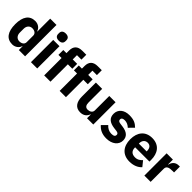

<svg xmlns="http://www.w3.org/2000/svg" viewBox="242 -1969 3201 3201"><g transform="rotate(45 1843.0 -368.5)"><path d="M391 0H539V-740H391V-437H386C371 -495 313 -537 245 -537C112 -537 43 -441 43 -263C43 -85 112 12 245 12C313 12 371 -31 386 -88H391ZM294 -108C238 -108 197 -151 197 -217V-308C197 -374 238 -417 294 -417C350 -417 391 -388 391 -340V-185C391 -137 350 -108 294 -108Z M751 -581C811 -581 837 -612 837 -654V-676C837 -718 811 -749 751 -749C691 -749 665 -718 665 -676V-654C665 -612 691 -581 751 -581ZM677 0H825V-525H677Z M989 0H1137V-410H1242V-525H1137V-625H1242V-740H1146C1044 -740 989 -688 989 -587V-525H915V-410H989Z M1354 0H1502V-410H1607V-525H1502V-625H1607V-740H1511C1409 -740 1354 -688 1354 -587V-525H1280V-410H1354Z M1999 0H2147V-525H1999V-184C1999 -134 1952 -108 1906 -108C1852 -108 1831 -144 1831 -208V-525H1683V-195C1683 -63 1740 12 1847 12C1933 12 1976 -35 1994 -88H1999Z M2463 12C2598 12 2688 -62 2688 -163C2688 -254 2629 -306 2515 -321L2456 -329C2413 -335 2401 -350 2401 -378C2401 -404 2421 -422 2471 -422C2515 -422 2559 -401 2592 -368L2677 -455C2624 -507 2573 -537 2463 -537C2338 -537 2259 -467 2259 -366C2259 -271 2317 -219 2436 -204L2493 -197C2530 -192 2546 -179 2546 -153C2546 -122 2526 -103 2468 -103C2411 -103 2366 -129 2329 -170L2242 -82C2296 -22 2362 12 2463 12Z M3008 12C3104 12 3181 -21 3228 -75L3154 -167C3121 -133 3087 -104 3025 -104C2946 -104 2909 -148 2909 -217V-225H3246V-269C3246 -411 3176 -537 3002 -537C2844 -537 2756 -429 2756 -263C2756 -95 2847 12 3008 12ZM3005 -428C3064 -428 3093 -385 3093 -321V-312H2909V-320C2909 -385 2946 -428 3005 -428Z M3499 0V-307C3499 -368 3541 -387 3627 -387H3664V-525H3638C3556 -525 3516 -469 3504 -411H3499V-525H3351V0Z"/></g></svg>

Font: IBM Plex Devanagari
Style: Bold
Weight: 700
Designer: Mike Abbink, Paul van der Laan, Pieter van Rosmalen, Erin McLaughlin
Foundry: Bold Monday
Version: Version 1.0